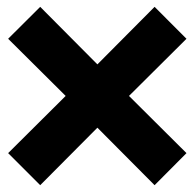

<svg xmlns="http://www.w3.org/2000/svg" viewBox="-20 -546 572 564"><path d="M527.8 -432.1 358.9 -264.2 527.8 -96.2 434.1 -2 266.1 -170.9 98.1 -2 3.9 -96.2 172.9 -264.2 3.9 -432.1 98.1 -525.9 266.1 -356.9 434.1 -525.9Z"/></svg>

Font: Archivo-RBTV
Style: Regular
Weight: 500
Designer: Hector Gatti
Foundry: Hector Gatti
Version: ""